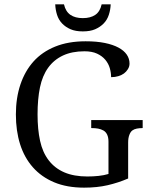

<svg xmlns="http://www.w3.org/2000/svg" viewBox="-20 -861 701 891"><path d="M370.1 9.8Q290.5 9.8 231.2 -15.1Q171.9 -40 132.3 -85Q92.8 -129.9 73.2 -191.9Q53.7 -253.9 53.7 -330.1Q53.7 -406.2 74.7 -468.8Q95.7 -531.2 135.5 -575.7Q175.3 -620.1 236.1 -644.8Q296.9 -669.4 377 -669.4Q428.7 -669.4 466.6 -661.6Q504.4 -653.8 529.8 -640.1Q555.2 -626.5 568.1 -607.7Q581.1 -588.9 581.1 -565.9Q581.1 -552.2 573.5 -540Q565.9 -527.8 555.2 -520Q544.4 -512.2 529.3 -507.6Q514.2 -502.9 495.6 -502.9Q495.6 -523.4 489.5 -544.7Q483.4 -565.9 468.8 -583.5Q454.1 -601.1 430.4 -612.1Q406.7 -623 372.1 -623Q314 -623 272 -603.3Q230 -583.5 203.4 -546.6Q176.8 -509.8 165.5 -455.6Q154.3 -401.4 154.3 -330.1Q154.3 -260.7 166 -207.3Q177.7 -153.8 206.1 -116.9Q234.4 -80.1 278.8 -61Q323.2 -42 385.7 -42Q412.1 -42 437.5 -44.7Q462.9 -47.4 483.4 -53.7V-203.6Q483.4 -223.1 477.3 -236.1Q471.2 -249 460 -255.4Q448.7 -261.7 435.3 -264.2Q421.9 -266.6 406.2 -266.6H403.3V-303.7H642.1V-266.6H640.6Q627.4 -266.6 614.7 -264.2Q602.1 -261.7 593.8 -255.4Q585.4 -249 580.1 -234.6Q574.7 -220.2 574.7 -200.2V-32.7Q528.3 -12.7 479.5 -1.5Q430.7 9.8 370.1 9.8ZM364.3 -715.3Q330.6 -715.3 307.4 -725.3Q284.2 -735.4 268.1 -752.2Q252 -769 244.6 -792.5Q237.3 -815.9 236.3 -840.8H276.9Q284.7 -807.1 306.9 -792Q329.1 -776.9 364.3 -776.9Q399.9 -776.9 422.1 -792Q444.3 -807.1 451.7 -840.8H493.7Q492.7 -815.9 485.1 -792.5Q477.5 -769 461.2 -752.2Q444.8 -735.4 421.6 -725.3Q398.4 -715.3 364.3 -715.3Z"/></svg>

Font: MUA Office
Style: Regular
Weight: 400
Designer: Khon Soe Zaw Thu
Foundry: Myanmar Unicode
Version: Version 2.10 June 24, 2017